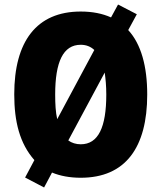

<svg xmlns="http://www.w3.org/2000/svg" viewBox="-20 -776 714 849"><path d="M631 -358C631 -483 604 -581 547 -643L585 -713L502 -756L471 -699C433 -716 389 -725 337 -725C141 -725 43 -592 43 -359C43 -238 67 -142 132 -68L91 9L175 53L210 -13C246 2 289 10 337 10C535 10 631 -124 631 -358ZM224 -358C224 -502 259 -578 337 -578C361 -578 381 -570 397 -555L233 -249C226 -279 224 -316 224 -358ZM450 -358C450 -214 415 -138 337 -138C316 -138 297 -144 282 -155L443 -455C447 -427 450 -395 450 -358Z"/></svg>

Font: Noto Sans Sinhala Condensed Black
Style: Regular
Weight: 900
Width: 3
Designer: Jelle Bosma - Monotype Design Team
Foundry: Monotype Imaging Inc.
Version: Version 2.006